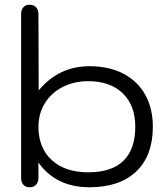

<svg xmlns="http://www.w3.org/2000/svg" viewBox="-20 -779 707 809"><path d="M69 -30V-719Q69 -738 78.5 -748.5Q88 -759 105 -759Q122 -759 132 -748.5Q142 -738 142 -719L143 -398Q227 -500 358 -500Q439 -500 499 -469Q559 -438 591.5 -380.5Q624 -323 624 -245Q624 -123 554 -56.5Q484 10 357 10Q216 10 142 -94V-30Q142 -12 132.5 -1Q123 10 105 10Q88 10 78.5 -0.5Q69 -11 69 -30ZM550 -245Q550 -335 497 -386Q444 -437 352 -437Q292 -437 244 -412.5Q196 -388 169 -344Q142 -300 142 -245Q142 -156 198 -104.5Q254 -53 352 -53Q450 -53 500 -101.5Q550 -150 550 -245Z"/></svg>

Font: Kodchasan
Style: Regular
Weight: 400
Version: Version 1.000; ttfautohint (v1.6)